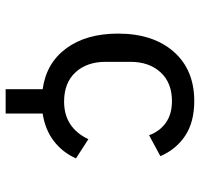

<svg xmlns="http://www.w3.org/2000/svg" viewBox="-34 -534 708 680"><g transform="rotate(90 320.0 -194.0)"><path d="M99 -258Q99 -382 163 -455Q227 -528 338 -528Q412 -528 460.5 -496Q509 -464 533 -408L459 -368Q445 -406 414.5 -427.5Q384 -449 338 -449Q273 -449 236 -408.5Q199 -368 199 -302V-214Q199 -148 236 -107.5Q273 -67 340 -67Q432 -67 473 -153L541 -109Q520 -62 480 -31Q440 0 382 9V140H296V9Q203 -4 151 -75Q99 -146 99 -258Z"/></g></svg>

Font: Writer
Style: Regular
Weight: 400
Monospace: yes
Designer: Mike Abbink, Paul van der Laan, Pieter van Rosmalen
Foundry: Bold Monday
Version: Version 2.001 2020